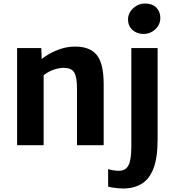

<svg xmlns="http://www.w3.org/2000/svg" viewBox="-20 -832 998 1100"><path d="M78 0V-556.5H216.5L219 -494Q238 -510 267.5 -526.2Q297 -542.5 332.8 -553.5Q368.5 -564.5 405 -565Q492 -567 533 -518.8Q574 -470.5 574 -349.5V0H421V-328Q421 -393 404 -419Q387 -445 337.5 -443Q322.5 -442.5 303.8 -437.8Q285 -433 265.8 -423.8Q246.5 -414.5 230 -401V0ZM599.5 237V136.5Q606 140 625.8 143.2Q645.5 146.5 661.5 146.5Q699.5 146.5 716 115Q732.5 83.5 732.5 7.5V-556.5H883V-32Q883 72 859.2 133.2Q835.5 194.5 791 221.2Q746.5 248 684.5 248Q672 248 654.2 246.2Q636.5 244.5 621 242Q605.5 239.5 599.5 237ZM801.5 -637.5Q764.5 -637.5 739 -660.5Q713.5 -683.5 713.5 -720.5Q713.5 -745.5 727.2 -766.2Q741 -787 763.2 -799.5Q785.5 -812 811 -812Q852 -812 875.2 -788.8Q898.5 -765.5 898.5 -729Q898.5 -691 869.8 -664.2Q841 -637.5 801.5 -637.5Z"/></svg>

Font: Koeln Type Sans
Style: Bold
Weight: 700
Designer: Eben Sorkin
Foundry: Eben Sorkin
Version: Version 2.001